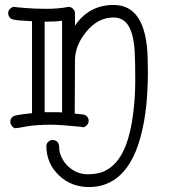

<svg xmlns="http://www.w3.org/2000/svg" viewBox="-20 -505 701 779"><path d="M231.9 -420.9Q207 -417 165 -417H161.1V-49.8Q185.5 -49.8 203.4 -49.8Q221.2 -49.8 231.9 -48.8ZM166 -469.2Q218.8 -469.2 257.8 -477.1Q269 -477.1 276.6 -469Q284.2 -460.9 284.2 -451.2V-400.9Q341.3 -484.9 440.9 -484.9Q573.7 -484.9 579.1 -268.6Q580.1 -239.7 580.1 -206.5Q580.1 -173.3 577.1 -122.1Q574.2 -70.8 565.4 -18.6Q556.6 33.7 540.5 82.8Q524.4 131.8 498 169.9Q439 253.9 340.8 253.9Q268.6 253.9 218.8 206.1Q168.9 158.2 168 87.9Q168 77.6 175.8 70.3Q183.6 63 194.1 63Q204.6 63 212.4 70.3Q220.2 77.6 220.2 95.2Q220.2 112.8 230 133.5Q239.7 154.3 256.3 169.9Q291.5 202.1 335.9 202.1Q380.4 202.1 409.9 186.3Q439.5 170.4 460.2 141.8Q481 113.3 494.4 74Q507.8 34.7 515.6 -11.7Q528.8 -94.2 528.8 -176.5Q528.8 -258.8 526.4 -298.3Q523.9 -337.9 515.1 -368.2Q496.1 -434.1 440.9 -434.1Q376.5 -434.1 329.1 -375Q284.2 -319.8 284.2 -259.8V-258.8L283.2 -43.9Q292 -43 300.3 -42.2Q308.6 -41.5 317.6 -40.3Q326.7 -39.1 333.3 -32Q339.8 -24.9 339.8 -14.6Q339.8 -4.4 331.8 3.4Q323.7 11.2 317.9 11.2Q312 11.2 311 9.8Q223.1 1 189.9 1Q125 1 87.4 8.1Q49.8 15.1 42.7 15.1Q35.6 15.1 28.8 6.8Q22 -1.5 22 -10.7Q22 -20 27.3 -27.3Q32.7 -34.7 46.4 -37.1Q73.7 -42.5 109.9 -45.9V-418.9Q44.4 -421.9 35.2 -425.8Q25.4 -426.8 19.3 -434.1Q13.2 -441.4 13.2 -452.1Q13.2 -462.9 21.5 -470Q29.8 -477.1 35.4 -477.1Q41 -477.1 41.7 -476.6Q42.5 -476.1 53.2 -475.1Q64 -474.1 81.1 -472.7Q121.6 -469.2 166 -469.2Z"/></svg>

Font: Ribeye Marrow
Style: Regular
Weight: 400
Designer: Astigmatic (AOETI)
Foundry: Astigmatic (AOETI)
Version: Version 1.000